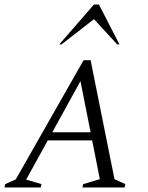

<svg xmlns="http://www.w3.org/2000/svg" viewBox="-35 -832 656 852"><path d="M-15 0 -12 -15 35 -36 336 -565H367L473 -37L521 -15L518 0H331L334 -15L408 -37L374 -209H177L81 -35L149 -15L146 0ZM197 -245H367L322 -472ZM228 -635 382 -812H404L495 -635H485L382 -747L238 -635Z"/></svg>

Font: Spectral SC Light
Style: Italic
Weight: 300
Italic angle: -10°
Designer: Jean-Baptiste Levee
Foundry: Production Type
Version: Version 2.001